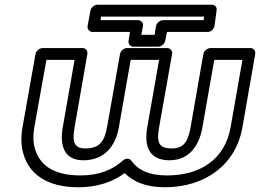

<svg xmlns="http://www.w3.org/2000/svg" viewBox="-20 -756 1098 811"><path d="M405 -671 407 -686H842L840 -671H669C654 -671 641 -657 639 -646L633 -609H577L584 -646C587 -661 574 -671 563 -671ZM350 -646C348 -635 356 -621 371 -621H529L523 -584C521 -573 528 -559 543 -559H649C660 -559 675 -569 678 -584L685 -621H857C872 -621 884 -634 886 -647L895 -712C897 -725 889 -736 875 -736H391C380 -736 365 -726 362 -711ZM685 -15C606 -15 561 -40 535 -77C529 -85 515 -92 498 -77C457 -40 400 -15 320 -15C201 -15 146 -62 127 -130C120 -155 119 -183 125 -218L176 -503H295L245 -218C233 -150 245 -79 332 -79C423 -79 469 -142 482 -218L532 -503H652L602 -218C589 -145 605 -79 696 -79C785 -79 823 -149 835 -218L885 -503H1004L954 -218C930 -84 828 -15 685 -15ZM1004 -218 1058 -528C1060 -539 1053 -553 1038 -553H869C858 -553 842 -543 839 -528L785 -218C774 -156 755 -129 705 -129C650 -129 641 -155 652 -218L707 -528C709 -539 701 -553 686 -553H516C505 -553 490 -543 487 -528L432 -218C421 -157 399 -129 340 -129C293 -129 284 -157 295 -218L349 -528C351 -539 344 -553 329 -553H160C149 -553 133 -543 130 -528L75 -218C68 -178 69 -141 78 -109C102 -21 178 35 311 35C390 35 456 13 507 -25C542 12 598 35 676 35C847 35 976 -60 1004 -218Z"/></svg>

Font: Asimov
Style: XWidOuIt
Weight: 500
Designer: Google
Version: Version 2.000980; 2014